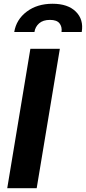

<svg xmlns="http://www.w3.org/2000/svg" viewBox="-20 -982 449 1002"><path d="M292.3 -727.3 171.5 0H17.8L138.5 -727.3ZM54.3 -815Q65 -880.3 119.5 -921.3Q174 -962.4 254.3 -962.4Q334.2 -962.4 375.7 -921.3Q417.3 -880.3 406.6 -815H301.1Q304.7 -842.3 290.5 -860.3Q276.3 -878.2 240.8 -878.2Q204.5 -878.2 184.1 -860.1Q163.7 -842 159.8 -815Z"/></svg>

Font: Karasuma Gothic
Style: Bold Italic
Weight: 700
Italic angle: 9.39998°
Designer: Rasmus Andersson / Ryoko Nishizuka
Foundry: Genbu
Version: Version 1.00